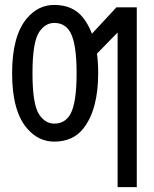

<svg xmlns="http://www.w3.org/2000/svg" viewBox="-20 -567 626 782"><path d="M266.6 -435.1Q245.1 -473.6 201.2 -473.6Q164.1 -473.6 139.2 -436Q112.3 -395 112.3 -268.6Q112.3 -142.1 139.2 -101.1Q164.1 -63.5 201.2 -63.5Q244.6 -63.5 266.6 -102.1Q292 -147.9 292 -268.6Q292 -389.2 266.6 -435.1ZM537.1 -537.1V195.3H459V-434.6L375 -348.6Q379.9 -312 379.9 -269.5Q379.9 -120.1 319.3 -43.5Q277.3 9.8 200.7 9.8Q136.2 9.8 89.8 -44.4Q29.3 -115.2 29.3 -268.6Q29.3 -421.4 89.8 -492.7Q135.7 -546.9 200.7 -546.9Q278.3 -546.9 319.3 -493.7Q340.8 -465.8 354.5 -429.7L454.1 -537.1Z"/></svg>

Font: Consola Mono
Style: Book
Weight: 400
Monospace: yes
Designer: Wojciech Kalinowski "wmk69" (wmk69@o2.pl)
Foundry: Wojciech Kalinowski "wmk69" (wmk69@o2.pl)
Version: Version 2.1.0